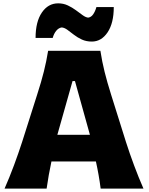

<svg xmlns="http://www.w3.org/2000/svg" viewBox="-20 -1108 875 1128"><path d="M6.8 0Q35.6 -65.4 62.3 -137.2Q88.9 -209 109.9 -273.9L198.2 -551.8Q222.7 -627.4 237.8 -688Q252.9 -748.5 262.7 -809.6H569.8Q579.6 -746.1 594.5 -686Q609.4 -626 632.8 -551.8L720.2 -273.4Q741.7 -206.1 768.1 -135.5Q794.4 -64.9 822.8 0H571.3Q566.4 -39.1 559.3 -79.6Q552.2 -120.1 543.5 -159.2H282.2Q265.1 -79.1 253.9 0ZM508.3 -315.9 420.4 -631.8H406.2L316.9 -315.9ZM519.5 -863.8Q486.8 -863.8 460.9 -875.7Q435.1 -887.7 414.3 -903.8Q393.6 -919.9 376.2 -932.6Q358.9 -945.3 342.8 -946.8Q324.7 -944.3 310.8 -927.7Q296.9 -911.1 289.6 -885.3H189Q189 -980 225.8 -1034.2Q262.7 -1088.4 321.8 -1088.4Q352.5 -1088.4 378.4 -1076.2Q404.3 -1064 426 -1047.9Q447.8 -1031.7 465.6 -1018.8Q483.4 -1005.9 498 -1004.4Q515.6 -1006.8 527.3 -1023.7Q539.1 -1040.5 546.4 -1066.4H648.4Q648.4 -972.2 612.1 -918Q575.7 -863.8 519.5 -863.8Z"/></svg>

Font: Pinar-DS3-FD ExtraBold
Style: Regular
Weight: 800
Designer: Amin Abedi
Version: Version 3.000